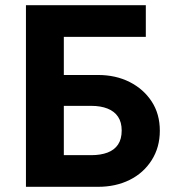

<svg xmlns="http://www.w3.org/2000/svg" viewBox="-20 -720 675 740"><path d="M542 -700V-578H226V-431H358Q426 -431 479.5 -404Q533 -377 564.5 -329Q596 -281 596 -216Q596 -152 564.5 -102.5Q533 -53 479.5 -26.5Q426 0 358 0H80V-700ZM226 -122H332Q368 -122 394.5 -132Q421 -142 435 -163Q449 -184 449 -217Q449 -249 435 -270Q421 -291 394.5 -301.5Q368 -312 332 -312H226Z"/></svg>

Font: Venryn Sans SemiBold
Style: Regular
Weight: 600
Designer: Owen Earl, indestructible type* (font) & Cristiano Sobral (main changes)
Version: Version 3.60;October 28, 2020;FontCreator 13.0.0.2681 64-bit